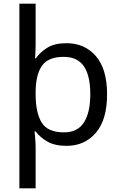

<svg xmlns="http://www.w3.org/2000/svg" viewBox="-20 -780 655 1040"><path d="M560 -269Q560 -132 499.5 -61Q439 10 340 10Q277 10 237 -13Q197 -36 173 -68H167Q168 -61 169.5 -45Q171 -29 172 -12Q173 5 173 16V240H85V-760H173V-536Q173 -522 172 -499.5Q171 -477 170 -464H174Q198 -498 237 -522Q276 -546 340 -546Q439 -546 499.5 -476Q560 -406 560 -269ZM469 -270Q469 -371 434 -421.5Q399 -472 325 -472Q243 -472 209 -426Q175 -380 173 -288V-269Q173 -170 205.5 -116.5Q238 -63 326 -63Q400 -63 434.5 -116.5Q469 -170 469 -270Z"/></svg>

Font: Noto Sans Hebrew Droid
Style: Regular
Weight: 400
Designer: Monotype Design Team
Foundry: Monotype Imaging Inc.
Version: Version 1.100